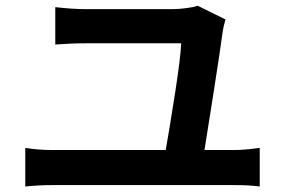

<svg xmlns="http://www.w3.org/2000/svg" viewBox="-20 -703 1017 686"><path d="M775.6 -589.8Q767.3 -526.6 743.8 -376.6Q720.2 -226.6 705.6 -135.5H566.7Q586.4 -246.6 606.1 -374.1Q625.7 -501.7 627.4 -548.3H286.6Q233.6 -548.3 177.5 -543.9V-677.5Q238.3 -670.4 285.6 -670.4H598.1Q618.7 -670.4 646.7 -674.1Q674.8 -677.7 686.3 -682.6L785.6 -633.5Q782.2 -622.3 779.4 -610.1Q776.6 -597.9 775.6 -589.8ZM166 -167H817.6Q853.3 -167 908 -174.6V-36.6Q870.4 -41.7 817.6 -41.7H166Q119.4 -41.7 70.3 -36.6V-174.6Q115.7 -167 166 -167Z"/></svg>

Font: Min Sans VF VF
Style: Regular
Weight: 400
Designer: Jinseong-Kim, NotoSansCJK, Nunito
Foundry: Jinseong-Kim
Version: Version 1.420;Glyphs 3.1.2 (3151)